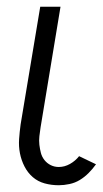

<svg xmlns="http://www.w3.org/2000/svg" viewBox="-20 -540 304 568"><path d="M154 8Q132 8 112 2.5Q92 -3 77 -16Q62 -29 52.5 -47.5Q43 -66 39 -86.5Q35 -107 36.5 -128.5Q38 -150 41 -172L99 -520H159L100 -163Q98 -150 96.5 -137Q95 -124 96.5 -111.5Q98 -99 101 -87.5Q104 -76 111.5 -66.5Q119 -57 130 -51.5Q141 -46 154 -46Q171 -46 187 -55Q203 -64 214 -78L264 -54Q254 -40 242 -28Q230 -16 216 -7.5Q202 1 185.5 4.5Q169 8 154 8Z"/></svg>

Font: Iosevka QP Light
Style: Italic
Weight: 300
Italic angle: -9°
Designer: Belleve Invis
Foundry: Belleve Invis
Version: Version 20.0.0; ttfautohint (v1.8.4)